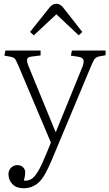

<svg xmlns="http://www.w3.org/2000/svg" viewBox="-20 -772 582 1022"><path d="M104 230Q67 230 46 208Q25 186 25 155Q25 134 39 120.5Q53 107 72 107Q92 107 103 118.5Q114 130 114 144Q114 150 113 160.5Q112 171 107 189Q129 192 147 181Q165 170 184 137.5Q203 105 228 43L251 -13L79 -420Q67 -448 61 -457Q55 -466 36 -470L3 -476L9 -503H196V-477L150 -471Q129 -469 125 -458.5Q121 -448 131 -422L275 -71H278L419 -417Q427 -437 424.5 -451.5Q422 -466 396 -470L357 -476L363 -503H542V-478L509 -472Q495 -469 486.5 -461Q478 -453 463 -416L255 81Q238 121 222.5 149.5Q207 178 189.5 195.5Q172 213 151 221.5Q130 230 104 230ZM160 -584 140 -602 242 -730Q250 -741 260 -746.5Q270 -752 280 -752Q287 -752 293.5 -749.5Q300 -747 306.5 -742Q313 -737 320 -727L418 -602L399 -584L280 -696Z"/></svg>

Font: Literata ExtraLight
Style: Regular
Weight: 250
Designer: Latin by Veronika Burian and Jose Scaglione. Greek by Irene Vlachou. Cyrillic by Vera Evstafieva.
Foundry: TypeTogether
Version: Version 3.103;gftools[0.9.29]